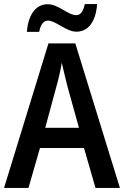

<svg xmlns="http://www.w3.org/2000/svg" viewBox="-20 -931 615 951"><path d="M461 -911H400C393 -876 380 -856 358 -856C316 -856 270 -910 216 -910C152 -910 119 -850 113 -773H174C181 -810 196 -829 218 -829C256 -829 307 -774 359 -774C415 -774 455 -822 461 -911ZM453 0H574L353 -716H220L0 0H121L178 -198H396ZM371 -298H204L259 -501C268 -532 280 -583 286 -620C293 -587 307 -533 315 -500Z"/></svg>

Font: Noto Sans UI SemiCondensed Medium
Style: Regular
Weight: 500
Width: 4
Designer: Monotype Design Team
Foundry: Monotype Imaging Inc.
Version: Version 1.901